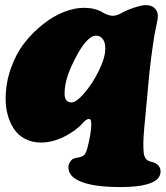

<svg xmlns="http://www.w3.org/2000/svg" viewBox="-20 -552 659 762"><path d="M427.7 -489.3Q442.4 -489.3 461.9 -500Q482.9 -512.2 513.2 -522Q543.5 -531.7 558.6 -531.7Q580.6 -531.7 593.5 -519.8Q606.4 -507.8 606.4 -489.3Q606.4 -475.6 600.8 -451.4Q595.2 -427.2 593.3 -415.5Q577.6 -314.5 571.3 -245.6L551.8 -36.6Q546.9 21.5 550.3 53.7Q551.8 71.3 562 81.5Q567.4 86.9 580.1 90.1Q592.8 93.3 596.7 95.7Q617.2 107.4 617.2 128.4Q617.2 163.6 565.9 178.7Q526.4 190.4 459 190.4Q350.1 190.4 297.9 167.5Q251.5 147.9 251.5 112.3Q251.5 101.1 257.3 91.8Q263.2 82.5 268.6 79.1Q273.9 76.2 284.9 74.2Q295.9 72.3 301.3 70.3Q311.5 66.9 316.9 59.8Q322.3 52.7 327.6 32.7Q342.3 -25.9 342.3 -59.6Q342.3 -80.1 333.5 -80.1Q322.8 -80.1 308.6 -64Q280.8 -32.2 234.1 -9.3Q187.5 13.7 143.1 13.7Q106.9 13.7 78.9 -1.2Q50.8 -16.1 34.7 -41.3Q18.6 -66.4 10.5 -96.2Q2.4 -126 2.4 -158.7Q2.4 -222.2 23.2 -280.8Q43.9 -339.4 77.4 -382.1Q110.8 -424.8 151.9 -456.8Q192.9 -488.8 234.6 -504.9Q276.4 -521 313 -521Q356.4 -521 386.2 -503.4Q410.6 -489.3 427.7 -489.3ZM360.4 -410.6Q344.7 -410.6 325.9 -391.4Q307.1 -372.1 288.6 -338.9Q259.3 -285.6 247.8 -249.3Q236.3 -212.9 236.3 -180.7Q236.3 -163.6 242.7 -155.3Q248.5 -145.5 264.2 -145.5Q282.7 -145.5 314.7 -182.4Q346.7 -219.2 372.3 -271.2Q397.9 -323.2 397.9 -359.9Q397.9 -383.8 387.9 -397.2Q377.9 -410.6 360.4 -410.6Z"/></svg>

Font: Cooper* Black
Style: Italic
Weight: 900
Italic angle: -7°
Designer: Owen Earl
Foundry: indestructible type*
Version: Version 0.001